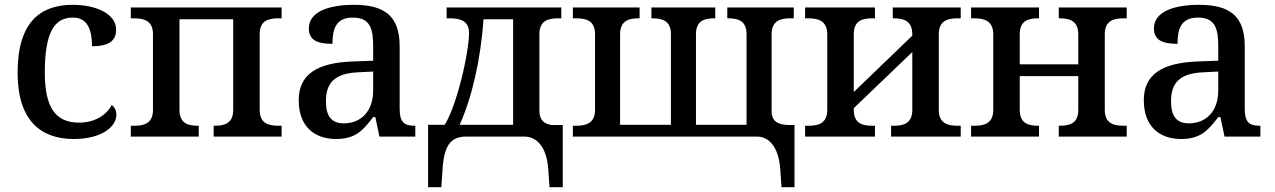

<svg xmlns="http://www.w3.org/2000/svg" viewBox="-20 -567 5292 797"><path d="M286 10C405 10 463 -43 463 -90C463 -108 456 -122 444 -131C421 -88 372 -58 308 -58C207 -58 166 -126 166 -266C166 -443 211 -494 283 -494C345 -494 362 -440 362 -375C434 -375 462 -399 462 -444C462 -510 378 -547 282 -547C152 -547 53 -480 53 -265C53 -67 149 10 286 10Z M523 0H805V-45H803C763 -45 725 -53 725 -111V-487H948V-111C948 -53 910 -45 870 -45H867V0H1149V-45H1137C1097 -45 1058 -53 1058 -111V-426C1058 -483 1097 -491 1137 -491H1149V-536H523V-491H536C576 -491 615 -482 615 -425V-111C615 -53 576 -45 536 -45H523Z M1375 10C1456 10 1487 -26 1529 -81H1538L1555 0H1704V-45H1701C1656 -45 1639 -61 1639 -117V-375C1639 -501 1576 -547 1449 -547C1346 -547 1262 -519 1262 -449C1262 -402 1295 -385 1360 -385C1360 -448 1375 -494 1445 -494C1519 -494 1529 -444 1529 -373V-315L1447 -312C1294 -307 1220 -257 1220 -151C1220 -41 1286 10 1375 10ZM1407 -55C1356 -55 1333 -85 1333 -146C1333 -222 1367 -263 1470 -267L1529 -270V-191C1529 -108 1481 -55 1407 -55Z M1757 210H1812L1817 137C1823 37 1851 0 1914 0H2160C2204 2 2249 36 2256 137L2261 210H2316V-48H2269C2240 -53 2219 -67 2219 -109V-425C2219 -483 2258 -491 2298 -491H2310V-536H1834V-491H1845C1889 -491 1927 -482 1927 -430C1927 -379 1906 -275 1889 -215C1868 -137 1846 -81 1826 -49H1757ZM1888 -49C1938 -158 1976 -322 1987 -487H2110V-49Z M3224 210H3278V-48H3255C3217 -49 3183 -58 3183 -105V-425C3183 -483 3223 -491 3262 -491H3275V-536H2999V-491H3002C3041 -491 3079 -483 3079 -425V-49H2869V-425C2869 -483 2907 -491 2946 -491H2949V-536H2684V-491H2687C2726 -491 2765 -483 2765 -426V-49H2554V-425C2554 -483 2593 -491 2632 -491H2635V-536H2358V-491H2371C2411 -491 2450 -483 2450 -425V-111C2450 -54 2411 -45 2371 -45H2358V0H3123C3167 0 3212 36 3219 137Z M3322 0H3612V-45H3602C3562 -45 3524 -53 3524 -111V-118L3767 -351V-111C3767 -53 3729 -45 3689 -45H3679V0H3968V-45H3956C3916 -45 3877 -53 3877 -111V-425C3877 -483 3916 -491 3956 -491H3968V-536H3686V-491H3689C3729 -491 3767 -482 3767 -424V-419L3524 -185V-425C3524 -483 3562 -491 3602 -491H3612V-536H3322V-491H3335C3375 -491 3414 -482 3414 -424V-111C3414 -53 3375 -45 3335 -45H3322Z M4011 0H4293V-45H4291C4251 -45 4213 -53 4213 -111V-251H4456V-111C4456 -53 4418 -45 4378 -45H4375V0H4657V-45H4645C4605 -45 4566 -53 4566 -111V-425C4566 -483 4605 -491 4645 -491H4657V-536H4375V-491H4378C4418 -491 4456 -482 4456 -424V-300H4213V-425C4213 -483 4251 -491 4291 -491H4293V-536H4011V-491H4024C4064 -491 4103 -482 4103 -424V-111C4103 -53 4064 -45 4024 -45H4011Z M4883 10C4964 10 4995 -26 5037 -81H5046L5063 0H5212V-45H5209C5164 -45 5147 -61 5147 -117V-375C5147 -501 5084 -547 4957 -547C4854 -547 4770 -519 4770 -449C4770 -402 4803 -385 4868 -385C4868 -448 4883 -494 4953 -494C5027 -494 5037 -444 5037 -373V-315L4955 -312C4802 -307 4728 -257 4728 -151C4728 -41 4794 10 4883 10ZM4915 -55C4864 -55 4841 -85 4841 -146C4841 -222 4875 -263 4978 -267L5037 -270V-191C5037 -108 4989 -55 4915 -55Z"/></svg>

Font: Noto Serif Thai Medium
Style: Regular
Weight: 500
Designer: Monotype Design Team
Foundry: Monotype Imaging Inc.
Version: Version 1.901;PS 001.901;hotconv 1.0.88;makeotf.lib2.5.64775